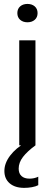

<svg xmlns="http://www.w3.org/2000/svg" viewBox="-20 -726 273 959"><path d="M76.1 -524.7H157.1V0H76.1ZM66.6 -660.6Q66.6 -681.7 80.7 -694.1Q94.9 -706.4 117.1 -706.4Q139.4 -706.4 153.6 -694.1Q167.7 -681.7 167.7 -660.6Q167.7 -639.4 153.6 -627.1Q139.4 -614.7 117.1 -614.7Q94.9 -614.7 80.7 -627.1Q66.6 -639.4 66.6 -660.6ZM1.9 127.9Q1.9 89.3 30.3 51.6Q58.7 13.9 111.1 -16.7H147.7L157.1 0Q116.1 30.1 94.7 58Q73.3 85.9 73.3 116.3Q73.3 140.3 87.4 153.3Q101.6 166.3 127.6 166.3Q151.4 166.3 171.1 156.6V198.9Q159.4 205.3 139.8 208.9Q120.1 212.4 100.9 212.4Q55.1 212.4 28.5 189.8Q1.9 167.1 1.9 127.9Z"/></svg>

Font: Mona Sans VF XLt
Style: Regular
Weight: 200
Designer: Deni Anggara
Foundry: GitHub
Version: Version 2.000;Glyphs 3.2.3 (3260)